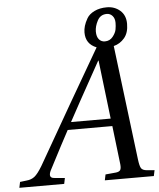

<svg xmlns="http://www.w3.org/2000/svg" viewBox="-81 -911 797 960"><g transform="rotate(-5 317.5 -430.5)"><path d="M-23 0 -17 -29 16 -33Q40 -35 56.5 -48Q73 -61 96 -99Q99 -104 267 -397L423 -666Q369 -687 369 -745Q369 -761 374 -778Q379 -795 390.5 -815Q402 -835 428.5 -848Q455 -861 491 -861Q530 -861 557.5 -837Q585 -813 585 -770Q585 -725 563 -699Q541 -673 509 -665L580 -90Q584 -57 591 -45.5Q598 -34 620 -32L658 -29L652 0H406L412 -29L465 -34Q481 -36 486.5 -44Q492 -52 490 -73L467 -267H243Q214 -214 140 -71Q125 -37 153 -34L208 -29L202 0ZM263 -305H462L427 -599H425Q291 -358 263 -305ZM467 -692Q492 -692 507 -711Q522 -730 525 -747Q528 -764 528 -780Q528 -802 516.5 -815Q505 -828 488 -828Q456 -828 441 -799.5Q426 -771 426 -745Q426 -719 437.5 -705.5Q449 -692 467 -692Z"/></g></svg>

Font: Heuristica
Style: Italic
Weight: 400
Italic angle: -13°
Version: Version 1.0.2